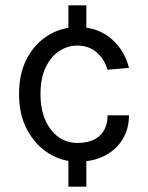

<svg xmlns="http://www.w3.org/2000/svg" viewBox="-20 -591 552 716"><path d="M235 105V-9H302V105ZM235 -471V-571H302V-471ZM269 12Q211.5 12 161.8 -19Q112 -50 81.5 -106.5Q51 -163 51 -240Q51 -319 81.5 -375Q112 -431 161.8 -460.5Q211.5 -490 269 -490Q309.5 -490 341.8 -477.8Q374 -465.5 398 -444Q422 -422.5 437.8 -395.2Q453.5 -368 461 -338L381 -331Q368.5 -372.5 339.2 -396.8Q310 -421 268 -421Q232.5 -421 201.2 -400.8Q170 -380.5 150.5 -340.2Q131 -300 131 -240Q131 -184.5 148.8 -143.8Q166.5 -103 197.5 -80.5Q228.5 -58 268 -58Q323.5 -58 352.2 -85.2Q381 -112.5 381 -161H461Q461 -111 437.5 -72Q414 -33 370.8 -10.5Q327.5 12 269 12Z"/></svg>

Font: Karla
Style: Regular
Weight: 400
Designer: Jonathan Pinhorn
Version: Version 2.004;gftools[0.9.33]